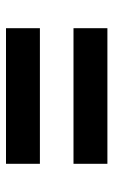

<svg xmlns="http://www.w3.org/2000/svg" viewBox="111 -615 378 640"><g transform="rotate(90 300.0 -295.0)"><path d="M74 -464H526V-351H74ZM74 -239H526V-126H74Z"/></g></svg>

Font: Kode Mono
Style: Bold
Weight: 700
Monospace: yes
Designer: Isa Ozler
Foundry: Kadena LLC
Version: Version 1.206;gftools[0.9.28]